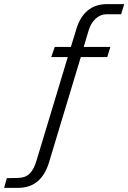

<svg xmlns="http://www.w3.org/2000/svg" viewBox="-172 -743 621 929"><path d="M362 -516H233L257 -596C270 -642 305 -674 342 -674H414L429 -723H345C272 -723 221 -682 197 -601L171 -516H93L76 -467H156L5 33C-13 93 -38 117 -85 118L-139 119L-152 166H-84C-6 166 42 121 66 40L219 -467H347Z"/></svg>

Font: United Sans ExtraLight
Style: Italic
Weight: 200
Italic angle: -8°
Designer: Pablo Impallari, Rodrigo Fuenzalida (Modified by Dan O. Williams)
Version: Version 1.000;PS 001.000;hotconv 1.0.88;makeotf.lib2.5.64775